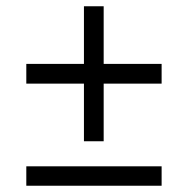

<svg xmlns="http://www.w3.org/2000/svg" viewBox="-20 -593 601 613"><path d="M248 -142V-326H64V-389H248V-573H311V-389H496V-326H311V-142ZM64 0V-62H496V0Z"/></svg>

Font: Noto Serif Medium
Style: Italic
Weight: 500
Italic angle: -12°
Designer: Monotype Design Team
Foundry: Monotype Imaging Inc.
Version: Version 2.014; ttfautohint (v1.8.4.7-5d5b)